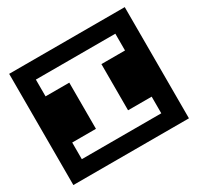

<svg xmlns="http://www.w3.org/2000/svg" viewBox="-177 -954 1331 1289"><g transform="rotate(-30 488.0 -309.0)"><path d="M936 122V-740H40V122ZM792 0H176V-129H360V-487H176V-617H792V-487H609V-129H792Z"/></g></svg>

Font: Takraf VEB
Style: Regular
Weight: 400
Designer: Jan Sonntag
Foundry: Jan Sonntag | S FONTS | www.sonntag.nl
Version: Version 2.001